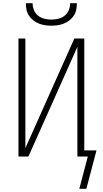

<svg xmlns="http://www.w3.org/2000/svg" viewBox="-20 -975 640 1196"><path d="M300 -815Q280 -815 260 -818Q240 -821 221.5 -828.5Q203 -836 187 -848.5Q171 -861 160 -878Q149 -895 145 -915Q141 -935 141 -955H183Q183 -933 191.5 -912Q200 -891 217 -877.5Q234 -864 256 -858.5Q278 -853 300 -853Q322 -853 344 -858.5Q366 -864 383 -877.5Q400 -891 408.5 -912Q417 -933 417 -955H459Q459 -935 455 -915Q451 -895 440 -878Q429 -861 413 -848.5Q397 -836 378.5 -828.5Q360 -821 340 -818Q320 -815 300 -815ZM474 201 527 0H462V-683L157 0H95V-735H138V-52L443 -735H505V-38H581L518 201Z"/></svg>

Font: Iosevka SS04 XLt Ex
Style: Regular
Weight: 200
Width: 7
Monospace: yes
Designer: Belleve Invis
Foundry: Belleve Invis
Version: Version 19.0.0; ttfautohint (v1.8.4)